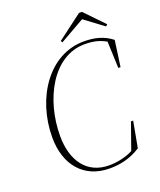

<svg xmlns="http://www.w3.org/2000/svg" viewBox="-155 -938 875 1049"><g transform="rotate(-20 282.5 -414.0)"><path d="M301 14C358 14 419 3 481 -37L509 -188H496L442 -35C395 -11 343 -3 303 -3C173 -3 105 -103 105 -245C105 -456 216 -671 402 -671C449 -671 488 -663 525 -641L531 -486H544L565 -637C518 -674 465 -687 403 -687C200 -687 62 -481 62 -252C62 -93 150 14 301 14ZM449 -842H432L286 -732L292 -722L436 -804L546 -722L556 -731Z"/></g></svg>

Font: Source Serif 4 Display Light
Style: Italic
Weight: 300
Italic angle: -12°
Designer: Frank Grießhammer
Foundry: Adobe Systems Incorporated
Version: Version 4.004;hotconv 1.0.117;makeotfexe 2.5.65602